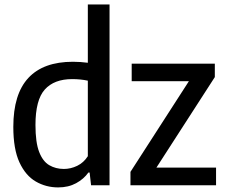

<svg xmlns="http://www.w3.org/2000/svg" viewBox="-20 -828 1009 858"><path d="M240 9.5Q185.5 9.5 140 -16.8Q94.5 -43 67 -102.2Q39.5 -161.5 39.5 -261Q39.5 -407.5 106.8 -479.8Q174 -552 306 -552Q322.5 -552 340 -550.8Q357.5 -549.5 372.5 -547.5V-808H469.5V0H387L380.5 -57H375Q354.5 -28 320 -9.2Q285.5 9.5 240 9.5ZM265.5 -73Q296 -73 325 -87Q354 -101 372.5 -130V-467.5Q340 -474.5 302.5 -474.5Q222 -474.5 180.2 -428Q138.5 -381.5 138.5 -269.5Q138.5 -191.5 155 -149Q171.5 -106.5 200.2 -89.8Q229 -73 265.5 -73ZM563 0V-60L824 -465H568.5V-543.5H940V-483.5L679 -79H945.5V0Z"/></svg>

Font: Encode Sans Semi Condensed Medium
Style: Regular
Weight: 500
Width: 4
Designer: Multiple Designers
Foundry: Impallari Type
Version: Version 3.000; ttfautohint (v1.8.3) -l 8 -r 50 -G 200 -x 14 